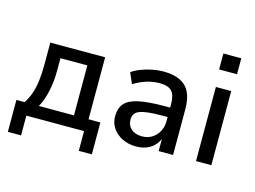

<svg xmlns="http://www.w3.org/2000/svg" viewBox="-109 -898 1624 1221"><g transform="rotate(15 703.5 -288.0)"><path d="M26 130V-80H80Q102 -113 115 -151Q128 -189 134 -237Q140 -285 140 -346V-488H501V-80H579V130H493V0H113V130ZM174 -80H405V-409H228V-325Q228 -256 214 -191Q200 -126 174 -80Z M837 9Q786 9 745.5 -11Q705 -31 682 -65Q659 -99 659 -142Q659 -196 686.5 -227.5Q714 -259 777.5 -272.5Q841 -286 949 -286H996V-224H950Q896 -224 859 -220Q822 -216 800 -207.5Q778 -199 768.5 -184Q759 -169 759 -148Q759 -110 785 -86.5Q811 -63 857 -63Q894 -63 922 -80.5Q950 -98 966.5 -128Q983 -158 983 -197V-312Q983 -369 959 -394Q935 -419 880 -419Q838 -419 796 -406.5Q754 -394 710 -367L679 -438Q705 -456 739 -469Q773 -482 810.5 -489.5Q848 -497 883 -497Q950 -497 993.5 -476Q1037 -455 1058 -412Q1079 -369 1079 -301V0H984V-109H993Q985 -72 963.5 -45.5Q942 -19 910 -5Q878 9 837 9Z M1221 -601V-706H1339V-601ZM1230 0V-488H1331V0Z"/></g></svg>

Font: Nunito Sans 12pt SemiBold
Style: Regular
Weight: 600
Designer: Vernon Adams
Foundry: Vernon Adams
Version: Version 3.101;gftools[0.9.27]